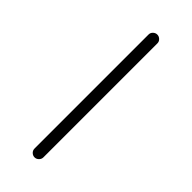

<svg xmlns="http://www.w3.org/2000/svg" viewBox="-319 -864 1138 1138"><g transform="rotate(45 250.0 -295.5)"><path d="M212.9 182.6V-773.4Q212.9 -788.1 224.1 -798.8Q235.4 -809.6 250 -809.6Q264.6 -809.6 275.9 -798.8Q287.1 -788.1 287.1 -773.4V182.6Q287.1 197.3 275.9 208.5Q264.6 219.7 250 219.7Q235.4 219.7 224.1 209Q212.9 198.2 212.9 182.6Z"/></g></svg>

Font: Rounded Mgen+ 1mn regular
Style: Regular
Weight: 400
Designer: [Source Han Sans]
Ryoko NISHIZUKA  (kana & ideographs); Paul D. Hunt (Latin, Greek & Cyrillic); Wenlong ZHANG  (bopomofo
Version: Version 1.059.20150602